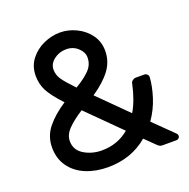

<svg xmlns="http://www.w3.org/2000/svg" viewBox="-128 -833 952 966"><g transform="rotate(-20 348.0 -350.0)"><path d="M619 -366Q629 -366 635.5 -359Q642 -352 641 -344Q638 -296 620 -239.5Q602 -183 567 -133L671 -31Q677 -25 677 -17Q677 -10 671.5 -5Q666 0 659 0H585Q576 0 571 -2.5Q566 -5 560 -10L504 -65Q416 10 290 10Q225 10 172 -12Q119 -34 88.5 -77Q58 -120 58 -179Q58 -239 95 -285Q132 -331 195 -372Q141 -430 122.5 -466.5Q104 -503 104 -546Q104 -597 132.5 -634Q161 -671 204.5 -690.5Q248 -710 293 -710Q337 -710 379.5 -689.5Q422 -669 449 -632Q476 -595 476 -546Q476 -489 442 -443.5Q408 -398 344 -355L496 -204Q529 -260 547 -344Q548 -353 556.5 -359.5Q565 -366 573 -366ZM381 -545Q381 -573 355.5 -596.5Q330 -620 293 -620Q256 -620 227.5 -598Q199 -576 199 -545Q199 -517 215 -493Q231 -469 277 -421Q325 -449 353 -477.5Q381 -506 381 -545ZM262 -305Q212 -273 182.5 -243Q153 -213 153 -179Q153 -131 195 -105.5Q237 -80 290 -80Q374 -80 436 -132Z"/></g></svg>

Font: Contemporary
Style: Regular
Weight: 400
Designer: Victor Tran
Foundry: Victor Tran
Version: Version 1.100